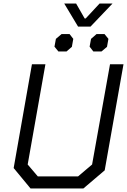

<svg xmlns="http://www.w3.org/2000/svg" viewBox="-20 -1062 716 1082"><path d="M57 -115 160 -700H236L136 -135L193 -68H420L499 -135L600 -700H676L570 -102L450 0H152ZM342 -1042H409L457 -958H463L541 -1042H614L490 -912H420ZM287 -799 295 -843 327 -870H372L393 -843L385 -798L355 -772H309ZM485 -799 493 -843 524 -870H569L591 -843L583 -798L552 -772H506Z"/></svg>

Font: Chakra Petch
Style: Italic
Weight: 400
Italic angle: -10°
Designer: Katatrad Aksorn Co.,Ltd.
Foundry: Cadson Demak Co.,Ltd.
Version: Version 1.000; ttfautohint (v1.6)